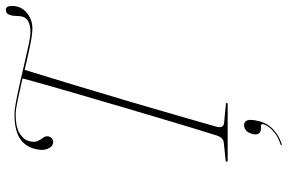

<svg xmlns="http://www.w3.org/2000/svg" viewBox="-180 -602 964 643"><g transform="rotate(-90 301.5 -281.0)"><path d="M198.5 -39Q191.5 -13.5 211.5 -12L274 -6Q278 -6 278 -3Q278 0 274 0H86Q81 0 81 -3Q81 -7 87 -7L144.5 -13Q161.5 -14.5 168.5 -36Q190 -104.5 214.2 -185.5Q238.5 -266.5 264 -353Q289.5 -439.5 314.2 -524.8Q339 -610 360 -687Q321.5 -696 288.5 -703Q255.5 -710 238.5 -710Q198 -710 176.8 -697.2Q155.5 -684.5 150.5 -667Q145 -648.5 149.8 -637.5Q154.5 -626.5 160.8 -618.8Q167 -611 166 -602Q165 -594.5 159.5 -589.2Q154 -584 144.5 -584.5Q130.5 -586 123.5 -605Q116.5 -624 126 -653Q135.5 -682.5 162.8 -698.2Q190 -714 239.5 -714Q255.5 -714 284 -708.5Q312.5 -703 347 -695.2Q381.5 -687.5 415 -679.5Q448.5 -671.5 475.2 -666Q502 -660.5 514.5 -660.5Q558.5 -660.5 566.5 -686.5Q569 -695 569 -706Q569 -717 571.5 -727Q576 -743 589.5 -743Q603 -743 602.5 -721Q602 -691 579.2 -672.5Q556.5 -654 527.5 -654Q506.5 -654 468.2 -662Q430 -670 388.5 -680Q364.5 -602.5 338.5 -516.5Q312.5 -430.5 287.2 -344.8Q262 -259 239.2 -180.5Q216.5 -102 198.5 -39ZM193 111.5Q180 111.5 175.2 103.8Q170.5 96 173.5 84Q181 55 203.5 55Q229.5 55 217 103.5Q210 133 188.8 152.8Q167.5 172.5 141 180.5Q136.5 182 136.5 180Q136.5 177.5 139 177Q166 168.5 184.2 151.8Q202.5 135 206.5 119Q208 111.5 202 111.5Z"/></g></svg>

Font: Fraunces 144pt S000 Thin
Style: Italic
Weight: 100
Italic angle: -16°
Version: Version 1.000; ttfautohint (v1.8.3)